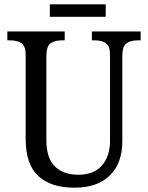

<svg xmlns="http://www.w3.org/2000/svg" viewBox="-20 -860 685 890"><path d="M99 -216V-605Q99 -646 80 -659.5Q61 -673 26 -673H14V-714H280V-673H268Q232 -673 213.5 -658.5Q195 -644 195 -601V-210Q195 -127 234.5 -88.5Q274 -50 343 -50Q415 -50 452.5 -93Q490 -136 490 -207V-605Q490 -646 471.5 -659.5Q453 -673 418 -673H406V-714H632V-673H620Q584 -673 565.5 -658.5Q547 -644 547 -601V-205Q547 -104 489.5 -47Q432 10 325 10Q216 10 157.5 -44Q99 -98 99 -216ZM211 -840H470V-782H211Z"/></svg>

Font: Noto Serif Narrow
Style: Regular
Weight: 400
Width: 4
Designer: Monotype Design Team
Foundry: Monotype Imaging Inc.
Version: Version 1.001